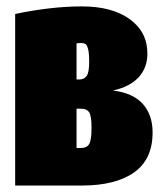

<svg xmlns="http://www.w3.org/2000/svg" viewBox="-20 -574 506 594"><path d="M329.1 -293.9Q391.1 -286.6 421.6 -252.7Q452.1 -218.8 452.1 -164.1Q452.1 -81.1 394.8 -40.5Q337.4 0 232.9 0H26.9V-530.8Q139.2 -554.2 232.9 -554.2Q327.1 -554.2 381.6 -514.6Q436 -475.1 436 -408.2Q436 -364.3 408.7 -334.7Q381.3 -305.2 329.1 -293.9ZM230 -440.9Q222.7 -440.9 216.8 -439.9V-328.1H225.1Q240.2 -328.1 248 -338.9Q255.9 -349.6 255.9 -382.8Q255.9 -408.7 252.7 -421.6Q249.5 -434.6 244.6 -437.7Q239.7 -440.9 230 -440.9ZM231 -116.2Q248.5 -116.2 255.9 -128.4Q263.2 -140.6 263.2 -179.2Q263.2 -214.4 256.1 -226.1Q249 -237.8 229 -237.8H216.8V-116.2Z"/></svg>

Font: Fira Sans Compressed Heavy
Style: Regular
Weight: 900
Width: 1
Designer: Carrois Corporate & Edenspiekermann AG
Foundry: Carrois Corporate GbR & Edenspiekermann AG
Version: Version 4.203;PS 004.203;hotconv 1.0.88;makeotf.lib2.5.64775